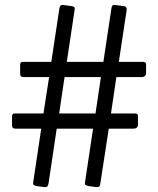

<svg xmlns="http://www.w3.org/2000/svg" viewBox="-20 -762 643 782"><path d="M575 -499V-465Q575 -448 555 -448H454L432 -300H530Q542 -300 542 -289V-255Q542 -238 522 -238H423L389 -17Q388 -6 384.5 -2.5Q381 1 371 0L342 -4Q332 -6 328.5 -8.5Q325 -11 326 -18L359 -238H211L178 -17Q176 -6 172.5 -2.5Q169 1 160 0L130 -4Q121 -6 117.5 -8.5Q114 -11 115 -18L148 -238H44Q35 -238 32 -241.5Q29 -245 29 -253V-287Q29 -300 39 -300H157L180 -448H77Q68 -448 65 -451.5Q62 -455 62 -463V-497Q62 -510 72 -510H189L222 -729Q226 -743 234 -742L273 -737Q287 -735 284 -722L252 -510H401L434 -729Q436 -743 446 -742L485 -737Q497 -735 496 -722L464 -510H563Q575 -510 575 -499ZM391 -448H243L221 -300H369Z"/></svg>

Font: n
Style: Regular
Weight: 500
Designer: Pablo Impallari, Rodrigo Fuenzalida
Foundry: Impallari Type
Version: Version 1.002; ttfautohint (v1.5)